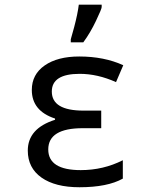

<svg xmlns="http://www.w3.org/2000/svg" viewBox="-20 -786 640 816"><path d="M410.2 -315.9V-241.2H332Q185.1 -241.2 185.1 -150.9Q185.1 -63 323.2 -63Q418.9 -63 502 -105V-26.9Q436.5 9.8 317.9 9.8Q214.8 9.8 156.5 -31.2Q98.1 -72.3 98.1 -146Q98.1 -240.2 213.9 -276.9V-282.2Q115.2 -314.5 115.2 -403.8Q115.2 -469.7 169.9 -507.8Q224.6 -545.9 316.9 -545.9Q422.4 -545.9 503.9 -508.8L473.1 -437Q394.5 -472.2 318.8 -472.2Q200.2 -472.2 200.2 -397Q200.2 -315.9 335 -315.9ZM280.8 -619.1 295.4 -671.4Q310.1 -727.1 314.9 -766.1H412.1V-755.9Q412.1 -748 387.9 -697.3Q363.8 -646.5 334 -606H280.8Z"/></svg>

Font: Droid Sans Mono
Style: Regular
Weight: 400
Monospace: yes
Foundry: Ascender Corporation
Version: Version 1.00 build 112